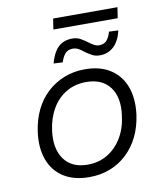

<svg xmlns="http://www.w3.org/2000/svg" viewBox="-86 -838 785 917"><g transform="rotate(-10 306.5 -380.0)"><path d="M274 8Q199 8 149 -24Q99 -56 78 -114.5Q57 -173 68 -250Q76 -306 98.5 -352.5Q121 -399 157 -432.5Q193 -466 239.5 -484.5Q286 -503 340 -503Q415 -503 464.5 -470.5Q514 -438 535 -380.5Q556 -323 546 -246Q538 -189 515.5 -142.5Q493 -96 457 -62Q421 -28 375 -10Q329 8 274 8ZM276 -52Q331 -52 373.5 -78Q416 -104 443 -149.5Q470 -195 477 -255Q489 -341 451.5 -391.5Q414 -442 336 -442Q282 -442 239.5 -417Q197 -392 170.5 -346.5Q144 -301 136 -241Q125 -155 162 -103.5Q199 -52 276 -52ZM226 -716 234 -768H546L538 -716ZM243 -554 199 -556Q208 -590 222.5 -613Q237 -636 258 -647Q279 -658 306 -658Q330 -658 346.5 -648.5Q363 -639 378 -628Q391 -618 403.5 -611Q416 -604 429 -604Q452 -604 465 -618Q478 -632 486 -660L531 -658Q519 -607 491 -581.5Q463 -556 424 -556Q402 -556 385 -565.5Q368 -575 353 -586Q341 -596 328.5 -603Q316 -610 301 -610Q279 -610 265.5 -596.5Q252 -583 243 -554Z"/></g></svg>

Font: Nunito Sans 7pt Light
Style: Italic
Weight: 300
Italic angle: -9°
Designer: Vernon Adams
Foundry: Vernon Adams
Version: Version 3.101;gftools[0.9.27]